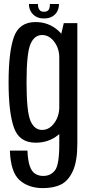

<svg xmlns="http://www.w3.org/2000/svg" viewBox="-20 -712 446 962"><path d="M194.5 230.5Q249.5 230.5 286 212.2Q322.5 194 345 145Q367.5 96 367.5 7V-596H299.5L277 -500.5V11.5Q277 114.5 255.2 142Q233.5 169.5 196.5 169.5Q173 169.5 155.5 158Q138 146.5 128.8 118.8Q119.5 91 117.5 42.5H29.5Q33.5 151.5 78.5 191Q123.5 230.5 194.5 230.5ZM158.5 3Q223.5 3 271 -35.2Q318.5 -73.5 318.5 -130.5L277 -175.5Q277 -129.5 251.8 -95.2Q226.5 -61 191 -61Q152 -61 132.5 -107Q113 -153 113 -299Q113 -445 132.5 -490.8Q152 -536.5 191 -536.5Q226.5 -536.5 251.8 -502.8Q277 -469 277 -423.5L317.5 -464Q317.5 -518.5 270.2 -560Q223 -601.5 158 -601.5Q76 -601.5 49.5 -526.2Q23 -451 23 -299Q23 -148 49.8 -72.5Q76.5 3 158.5 3ZM200 -619.5Q225.5 -619.5 242.2 -629.5Q259 -639.5 267.2 -655.8Q275.5 -672 275.5 -692H230Q230 -679.5 227.5 -670.8Q225 -662 218.2 -657.5Q211.5 -653 200 -653Q189.5 -653 183 -657.5Q176.5 -662 173.2 -670.5Q170 -679 170 -692H125Q125 -672 133.8 -655.8Q142.5 -639.5 159 -629.5Q175.5 -619.5 200 -619.5Z"/></svg>

Font: Anybody Condensed
Style: Regular
Weight: 400
Width: 3
Designer: Tyler Finck
Foundry: Etcetera Type Company
Version: Version 1.113;gftools[0.9.25]